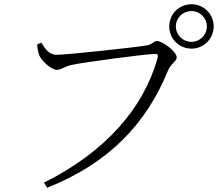

<svg xmlns="http://www.w3.org/2000/svg" viewBox="-20 -841 1040 904"><path d="M882 -612C939 -612 986 -658 986 -717C986 -775 939 -821 882 -821C823 -821 777 -775 777 -717C777 -658 823 -612 882 -612ZM882 -789C921 -789 954 -757 954 -717C954 -676 921 -644 882 -644C841 -644 808 -676 808 -717C808 -757 841 -789 882 -789ZM175 -640 155 -632C157 -604 161 -590 166 -578C176 -555 221 -512 248 -512C267 -512 287 -529 316 -535C373 -548 670 -587 709 -587C720 -587 726 -586 722 -569C657 -332 477 -126 187 19L202 43C492 -72 669 -258 771 -509C785 -542 812 -552 812 -571C812 -598 745 -648 719 -648C704 -648 698 -633 675 -628C629 -619 296 -583 245 -583C210 -583 189 -616 175 -640Z"/></svg>

Font: Noto Serif CJK JP Light
Style: Regular
Weight: 300
Designer: Ryoko NISHIZUKA 西塚涼子 (kana & ideographs); Frank Grießhammer (Latin, Greek & Cyrillic); Wenlong ZHANG 张文龙 (bopomofo); San
Foundry: Adobe Systems Incorporated
Version: Version 1.001;PS 1.001;hotconv 16.6.54;makeotf.lib2.5.65590